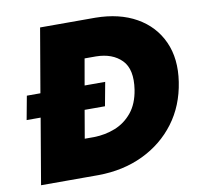

<svg xmlns="http://www.w3.org/2000/svg" viewBox="-78 -782 894 864"><g transform="rotate(-10 368.5 -350.0)"><path d="M28 -300H92L41 0H170H242H304Q417 -1 508 -44.5Q599 -88 657.5 -166Q716 -244 732 -350Q748 -454 712.5 -532.5Q677 -611 599.5 -655Q522 -699 412 -700H362H290H160L110 -408H48ZM271 -172 293 -300H386L406 -408H312L333 -528H385Q460 -527 502 -484.5Q544 -442 530 -350Q520 -287 488 -248Q456 -209 410.5 -191Q365 -173 314 -172Z"/></g></svg>

Font: Jost* 800 Heavy Italic
Style: Italic
Weight: 800
Italic angle: -10°
Version: Version 3.200; ttfautohint (v0.97) -l 8 -r 50 -G 200 -x 14 -